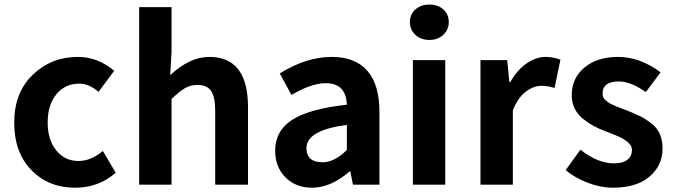

<svg xmlns="http://www.w3.org/2000/svg" viewBox="-20 -830 3030 863"><path d="M317.4 13.7Q198.2 13.7 121.1 -65.4Q43.9 -144.5 43.9 -279.3Q43.9 -414.1 127.4 -494.1Q210.9 -574.2 330.1 -574.2Q419.9 -574.2 493.2 -511.7L422.9 -417Q379.9 -454.1 336.9 -454.1Q272.5 -454.1 233.4 -406.2Q194.3 -358.4 194.3 -279.3Q194.3 -201.2 232.9 -153.8Q271.5 -106.4 333 -106.4Q388.7 -106.4 442.4 -151.4L500 -53.7Q423.8 13.7 317.4 13.7Z M605.5 0V-797.9H751V-596.7L745.1 -492.2Q833 -574.2 920.9 -574.2Q1094.7 -574.2 1094.7 -348.6V0H947.3V-331.1Q947.3 -394.5 928.7 -421.4Q910.2 -448.2 868.2 -448.2Q835.9 -448.2 811 -433.6Q786.1 -418.9 751 -384.8V0Z M1382.8 13.7Q1308.6 13.7 1262.7 -33.2Q1216.8 -80.1 1216.8 -152.3Q1216.8 -242.2 1293.5 -291.5Q1370.1 -340.8 1539.1 -359.4Q1535.2 -456.1 1444.3 -456.1Q1379.9 -456.1 1290 -403.3L1237.3 -500Q1357.4 -574.2 1470.7 -574.2Q1577.1 -574.2 1631.3 -511.7Q1685.5 -449.2 1685.5 -327.1V0H1566.4L1554.7 -59.6H1551.8Q1466.8 13.7 1382.8 13.7ZM1430.7 -100.6Q1483.4 -100.6 1539.1 -156.2V-268.6Q1357.4 -245.1 1357.4 -164.1Q1357.4 -100.6 1430.7 -100.6Z M1835.9 0V-559.6H1981.4V0ZM1910.2 -650.4Q1872.1 -650.4 1847.2 -673.3Q1822.3 -696.3 1822.3 -730.5Q1822.3 -765.6 1847.2 -787.6Q1872.1 -809.6 1910.2 -809.6Q1948.2 -809.6 1972.7 -787.6Q1997.1 -765.6 1997.1 -730.5Q1997.1 -696.3 1972.2 -673.3Q1947.3 -650.4 1910.2 -650.4Z M2139.6 0V-559.6H2259.8L2269.5 -460.9H2273.4Q2303.7 -514.6 2346.2 -544.4Q2388.7 -574.2 2432.6 -574.2Q2467.8 -574.2 2499 -561.5L2472.7 -434.6Q2441.4 -444.3 2414.1 -444.3Q2377.9 -444.3 2342.8 -417.5Q2307.6 -390.6 2285.2 -334V0Z M2735.4 13.7Q2679.7 13.7 2622.1 -8.3Q2564.5 -30.3 2522.5 -65.4L2588.9 -157.2Q2667 -95.7 2739.3 -95.7Q2779.3 -95.7 2799.8 -111.8Q2820.3 -127.9 2820.3 -155.3Q2820.3 -162.1 2818.4 -168.5Q2816.4 -174.8 2812 -180.2Q2807.6 -185.5 2803.2 -189.9Q2798.8 -194.3 2790 -199.7Q2781.2 -205.1 2776.4 -208.5Q2771.5 -211.9 2759.3 -216.8Q2747.1 -221.7 2741.7 -224.1Q2736.3 -226.6 2722.2 -231.9Q2708 -237.3 2703.1 -239.3Q2671.9 -251 2648.4 -263.7Q2625 -276.4 2600.6 -295.9Q2576.2 -315.4 2563 -342.3Q2549.8 -369.1 2549.8 -402.3Q2549.8 -478.5 2606.9 -526.4Q2664.1 -574.2 2757.8 -574.2Q2856.4 -574.2 2949.2 -504.9L2882.8 -416Q2815.4 -463.9 2761.7 -463.9Q2688.5 -463.9 2688.5 -410.2Q2688.5 -401.4 2690.9 -394Q2693.4 -386.7 2701.2 -380.4Q2709 -374 2714.4 -369.6Q2719.7 -365.2 2732.9 -359.4Q2746.1 -353.5 2752.9 -350.6Q2759.8 -347.7 2777.3 -341.3Q2794.9 -335 2801.8 -332Q2835.9 -318.4 2858.4 -307.1Q2880.9 -295.9 2906.7 -276.4Q2932.6 -256.8 2945.3 -228.5Q2958 -200.2 2958 -163.1Q2958 -85.9 2899.4 -36.1Q2840.8 13.7 2735.4 13.7Z"/></svg>

Font: Bpmf Zihi Sans Bold
Style: Bold
Weight: 700
Foundry: But Ko
Version: Version 1.320